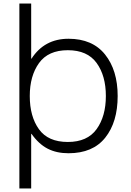

<svg xmlns="http://www.w3.org/2000/svg" viewBox="-20 -860 743 1090"><path d="M149 -315Q149 -199 201 -126.5Q253 -54 365 -54Q476 -54 528.5 -127Q581 -200 581 -315Q581 -430 528.5 -502.5Q476 -575 365 -575Q254 -575 201.5 -502Q149 -429 149 -315ZM648 -315Q648 -167 577.5 -78.5Q507 10 369 10Q301 10 250.5 -16Q200 -42 159 -100H157V210H90V-840H157V-527H159Q232 -640 369 -640Q505 -640 576.5 -550.5Q648 -461 648 -315Z"/></svg>

Font: Sinkin Sans 300 Light
Style: Regular
Weight: 300
Designer: Keith Bates
Foundry: K-Type
Version: Sinkin Sans (version 1.0)  by Keith Bates   •   © 2014   www